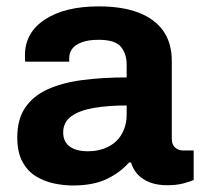

<svg xmlns="http://www.w3.org/2000/svg" viewBox="-20 -558 620 590"><path d="M203.5 12Q177.3 12 147.7 6.1Q118 0.1 91.8 -15.4Q65.6 -31 49.4 -60.2Q33.1 -89.5 33.1 -136Q33.1 -191.1 57.2 -226.9Q81.3 -262.7 125.6 -283.1Q169.9 -303.5 231.9 -311.8Q293.9 -320.1 369.2 -320.1V-359.4Q369.2 -393 351.4 -414.3Q333.6 -435.7 283.6 -435.7Q250.9 -435.7 230.6 -427.8Q210.2 -419.9 201.5 -407.5Q192.7 -395.2 192.7 -380.3V-368.5H57.7Q56.7 -373.3 56.7 -377.8Q56.7 -382.4 56.7 -388.7Q56.7 -457.8 118.1 -498.1Q179.5 -538.4 283.4 -538.4Q355.7 -538.4 405.5 -519.3Q455.4 -500.2 481.7 -463.1Q507.9 -426 507.9 -370.3V-131.5Q507.9 -113.1 518.3 -104.4Q528.6 -95.6 542.3 -95.6H575.1V-4.9Q564.7 -0.2 543.9 5.5Q523 11.2 493 11.2Q464 11.2 441.4 2.8Q418.9 -5.6 403.9 -21.3Q388.9 -37.1 382.7 -58.7H376.5Q349.2 -27.6 307.9 -7.8Q266.6 12 203.5 12ZM250 -93.2Q277.7 -93.2 299.8 -101.5Q322 -109.7 337.2 -124.3Q352.4 -138.9 360.8 -159.8Q369.2 -180.7 369.2 -205.3V-233.9Q313.3 -233.9 269 -226.5Q224.7 -219 199.4 -200.9Q174.2 -182.8 174.2 -151Q174.2 -122.4 194.2 -107.8Q214.1 -93.2 250 -93.2Z"/></svg>

Font: Archivo Variable SemiBold
Style: Regular
Weight: 600
Designer: Hector Gatti
Foundry: Omnibus-Type
Version: Version 2.001